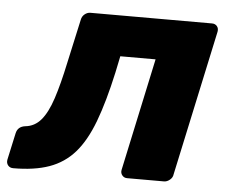

<svg xmlns="http://www.w3.org/2000/svg" viewBox="-65 -569 738 618"><g transform="rotate(5 304.0 -260.0)"><path d="M-1 0Q-12 0 -18 -7.5Q-24 -15 -22 -26L-3 -113Q2 -135 26 -138Q56 -141 76.5 -165Q97 -189 112.5 -236Q128 -283 143 -354L174 -495Q176 -506 184.5 -513Q193 -520 203 -520H596Q606 -520 612 -513Q618 -506 616 -495L515 -25Q514 -15 505 -7.5Q496 0 486 0H367Q357 0 351 -7.5Q345 -15 347 -25L425 -389H311L300 -336Q279 -240 254.5 -175Q230 -110 196.5 -72Q163 -34 115 -17Q67 0 -1 0Z"/></g></svg>

Font: Rubik Light
Style: Bold Italic
Weight: 700
Italic angle: -12°
Version: Version 2.104